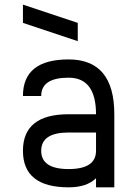

<svg xmlns="http://www.w3.org/2000/svg" viewBox="-20 -801 587 821"><path d="M78.1 -156.2Q78.1 -312.5 273.4 -312.5H390.6Q390.6 -468.8 273.4 -468.8Q156.2 -468.8 156.2 -390.6H78.1Q78.1 -546.9 273.4 -546.9Q468.8 -546.9 468.8 -312.5V0H390.6V-39.1Q351.6 0 273.4 0Q78.1 0 78.1 -156.2ZM156.2 -156.2Q156.2 -78.1 273.4 -78.1Q390.6 -78.1 390.6 -156.2V-234.4H273.4Q156.2 -234.4 156.2 -156.2ZM78.1 -703.1V-781.2L312.5 -703.1V-625Z"/></svg>

Font: Luculent
Style: Regular
Weight: 400
Monospace: yes
Designer: Andrew Kensler
Version: Version 1.0.0-845fa02f9341